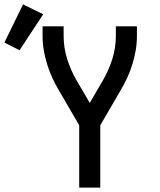

<svg xmlns="http://www.w3.org/2000/svg" viewBox="-109 -855 729 875"><path d="M252 0V-284L159 -444Q142 -472 128.5 -502Q115 -532 105.5 -563Q96 -594 90.5 -626Q85 -658 85 -691V-735H181V-691Q181 -637 197.5 -585Q214 -533 241 -487L300 -386L359 -487Q386 -533 402.5 -585Q419 -637 419 -691V-735H515V-691Q515 -658 509.5 -626Q504 -594 494.5 -563Q485 -532 471.5 -502Q458 -472 441 -444L348 -284V0ZM-20 -626 -89 -661 -4 -835 88 -790Z"/></svg>

Font: Iosevka Curly Medium Extended
Style: Regular
Weight: 500
Width: 7
Monospace: yes
Designer: Belleve Invis
Foundry: Belleve Invis
Version: Version 11.1.0; ttfautohint (v1.8.3)